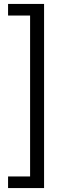

<svg xmlns="http://www.w3.org/2000/svg" viewBox="-20 -762 358 976"><path d="M204 194H21V135H133V-683H21V-742H204Z"/></svg>

Font: MOST Montserrat
Style: Regular
Weight: 400
Designer: Julieta Ulanovsky
Foundry: Julieta Ulanovsky
Version: Version 8.000;March 11, 2024;FontCreator 15.0.0.2926 64-bit